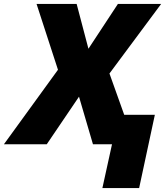

<svg xmlns="http://www.w3.org/2000/svg" viewBox="-81 -734 853 977"><path d="M440 223H627L707 -150H551L476 -360L739 -714H519L369 -486L309 -714H105L214 -379L-61 0H157L321 -242L392 0H489Z"/></svg>

Font: Noto Sans UI Black
Style: Italic
Weight: 900
Italic angle: -372°
Designer: Monotype Design Team
Foundry: Monotype Imaging Inc.
Version: Version 1.901